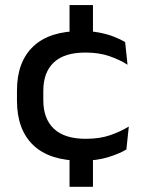

<svg xmlns="http://www.w3.org/2000/svg" viewBox="-20 -621 566 758"><path d="M347 -450.5H254.5V-601H347ZM347 116.5H254.5V-44.5H347ZM301.5 13.5Q175 13.5 111 -48.2Q47 -110 47 -223.5V-263.5Q47 -376.5 111 -437.5Q175 -498.5 301 -498.5Q340.5 -498.5 372.8 -492.2Q405 -486 430.5 -475.8Q456 -465.5 474 -455L483.5 -365.5Q453 -385 412.2 -399.2Q371.5 -413.5 316.5 -413.5Q234 -413.5 192.5 -374.5Q151 -335.5 151 -262.5V-225Q151 -152 193 -112.5Q235 -73 318.5 -73Q373.5 -73 414.8 -87.2Q456 -101.5 488.5 -121.5L479 -31Q451 -14 406.2 -0.2Q361.5 13.5 301.5 13.5Z"/></svg>

Font: Anek Gurmukhi Medium SemiExpanded
Style: Regular
Weight: 500
Width: 6
Version: Version 1.003